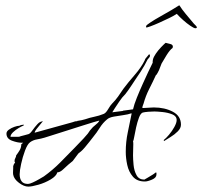

<svg xmlns="http://www.w3.org/2000/svg" viewBox="-20 -663 751 713"><path d="M85 30Q69 30 50.5 16Q32 2 29 -14Q28 -20 28.5 -26.5Q29 -33 29 -39V-46Q30 -49 31.5 -53Q33 -57 36 -58V-59Q34 -61 34 -65Q34 -71 37 -76Q40 -81 40 -86Q47 -95 53 -105Q59 -115 59 -127L66 -133H60Q45 -133 24.5 -140.5Q4 -148 4 -167Q4 -175 13 -181.5Q22 -188 33.5 -192Q45 -196 52 -196Q59 -200 69 -200V-199H68V-197Q62 -195 50 -188Q38 -181 28.5 -172Q19 -163 19 -155H48Q49 -155 52 -155.5Q55 -156 56 -157Q64 -159 71.5 -161Q79 -163 86 -165Q92 -167 100.5 -179Q109 -191 119 -202Q129 -213 139 -212V-211Q139 -210 137 -210Q135 -207 128 -199Q121 -191 115 -183Q109 -175 109 -171L108 -170L249 -209Q251 -210 258 -212Q265 -214 266 -212L267 -214Q283 -216 296 -220Q313 -226 330.5 -229.5Q348 -233 365 -240Q373 -243 381.5 -257.5Q390 -272 396 -278Q409 -291 418.5 -304.5Q428 -318 438 -333Q456 -357 480 -384.5Q504 -412 517 -438Q518 -440 518.5 -442Q519 -444 520 -445L534 -462Q537 -459 537 -456Q537 -452 533.5 -448.5Q530 -445 528 -442Q525 -437 522.5 -431.5Q520 -426 517 -421Q510 -409 502.5 -397Q495 -385 487 -374Q477 -359 466.5 -343Q456 -327 445 -313Q443 -310 439.5 -307Q436 -304 434 -301Q432 -299 423 -286Q414 -273 406 -260.5Q398 -248 397 -246L436 -251L437 -252L474 -257Q478 -275 488.5 -301Q499 -327 511 -353.5Q523 -380 531 -397L547 -430Q547 -433 547 -436Q547 -439 548 -442Q550 -451 558.5 -463.5Q567 -476 578 -487.5Q589 -499 595 -504Q601 -502 611 -500Q621 -498 622 -491L621 -485Q611 -478 598.5 -458Q586 -438 580 -427Q578 -423 576.5 -418Q575 -413 573 -409Q572 -405 566.5 -394.5Q561 -384 559 -384Q547 -358 534 -332.5Q521 -307 513 -278Q512 -276 510 -270Q508 -264 509 -262H514Q523 -262 532 -263Q541 -264 551 -264Q592 -264 622 -248Q652 -232 652 -200Q652 -187 640 -175Q628 -163 613 -154Q598 -145 589 -139V-141H588V-143Q596 -149 607.5 -162.5Q619 -176 627.5 -191.5Q636 -207 636 -217Q636 -232 619.5 -238.5Q603 -245 583 -247Q563 -249 553 -249Q544 -249 531 -248Q518 -247 510 -245Q502 -242 496 -226Q490 -210 485.5 -190Q481 -170 478.5 -155Q476 -140 474 -139Q475 -136 475 -128Q475 -118 474.5 -107.5Q474 -97 474 -86Q474 -72 476 -50.5Q478 -29 487 -12.5Q496 4 516 4Q519 2 529 -3.5Q539 -9 548 -15Q557 -21 557 -22H561V-15Q561 -3 544.5 4Q528 11 518 11Q489 11 473.5 -7Q458 -25 452.5 -50.5Q447 -76 447 -99Q447 -136 454.5 -171.5Q462 -207 469 -242H467Q456 -238 438 -235.5Q420 -233 403 -230Q386 -227 378 -220Q362 -207 350.5 -188.5Q339 -170 325 -153Q321 -148 312.5 -137Q304 -126 295 -115.5Q286 -105 281 -101Q279 -99 276 -97Q273 -95 271 -93L250 -65L233 -51Q226 -45 214.5 -34Q203 -23 193 -23Q189 -9 168 3.5Q147 16 122.5 23Q98 30 85 30ZM84 20Q90 20 102 14.5Q114 9 126 2Q138 -5 143 -8Q175 -31 202.5 -58.5Q230 -86 257 -114Q268 -126 279.5 -137.5Q291 -149 301 -161Q306 -166 310 -172.5Q314 -179 318 -183Q324 -191 334.5 -199Q345 -207 349 -215H348Q347 -215 328 -209.5Q309 -204 281.5 -195Q254 -186 225 -177Q196 -168 174.5 -161Q153 -154 146 -152Q133 -148 118 -145.5Q103 -143 92 -135Q82 -128 73 -104Q64 -80 58.5 -54.5Q53 -29 53 -16Q53 0 60 10Q67 20 84 20ZM705 -558Q699 -559 686.5 -567.5Q674 -576 660.5 -588Q647 -600 638 -610Q637 -613 634 -610Q625 -604 607.5 -595.5Q590 -587 571 -578.5Q552 -570 538 -565Q524 -560 523 -561Q522 -563 522.5 -564.5Q523 -566 523 -567Q524 -570 539 -580Q554 -590 575.5 -602Q597 -614 616.5 -625.5Q636 -637 645 -643Q647 -643 647 -642Q655 -629 669.5 -611.5Q684 -594 700 -575Q704 -571 707.5 -567.5Q711 -564 711 -561Q711 -558 705 -558Z"/></svg>

Font: Qwitcher Grypen
Style: Regular
Weight: 400
Designer: Robert E. Leuschke
Foundry: Robert E. Leuschke
Version: Version 1.100; ttfautohint (v1.8.3)